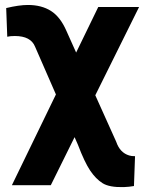

<svg xmlns="http://www.w3.org/2000/svg" viewBox="-20 -557 591 788"><path d="M94.7 -536.6Q150.4 -536.6 189 -512.2Q227.5 -487.8 252.4 -430.7L292.5 -341.3L383.3 -528.3H550.8L371.1 -166L457 24.9Q472.2 69.8 510.3 81.1Q518.6 84 534.2 84L529.8 206.5Q510.7 210 487.8 210.9Q428.7 212.4 400.9 194.8Q373 177.2 350.1 143.1Q327.1 108.9 299.8 37.1L286.1 5.9L188.5 203.1H28.8L209.5 -169.4L124 -365.2Q106.4 -409.2 41 -409.2Q20.5 -409.2 9.8 -406.2L5.4 -523.9Q58.1 -536.6 94.7 -536.6Z"/></svg>

Font: Roboto Black
Style: Regular
Weight: 900
Designer: Google
Version: Version 2.134; 2016